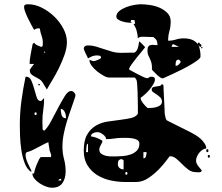

<svg xmlns="http://www.w3.org/2000/svg" viewBox="-20 -807 1040 901"><path d="M140 -607Q144 -599 157 -593.5Q170 -588 173 -587Q180 -588 180.5 -595Q181 -602 181 -606Q181 -623 175 -639.5Q169 -656 167 -673Q164 -674 160 -674Q154 -674 150 -672.5Q146 -671 140 -667Q135 -676 127 -690.5Q119 -705 111.5 -720.5Q104 -736 98.5 -750.5Q93 -765 93 -773Q93 -783 98.5 -785Q104 -787 113 -787Q144 -787 176 -771Q208 -755 234.5 -729.5Q261 -704 277.5 -672.5Q294 -641 294 -610Q294 -581 282.5 -549Q271 -517 256 -486.5Q241 -456 225 -430Q209 -404 200 -387L180 -420Q174 -430 164 -436Q154 -442 144 -447Q134 -452 127 -458.5Q120 -465 120 -477V-480Q122 -483 129.5 -493.5Q137 -504 140 -507H119L120 -527Q121 -534 123 -546.5Q125 -559 127.5 -571Q130 -583 131.5 -591.5Q133 -600 133 -600ZM593 -700Q587 -700 576 -701.5Q565 -703 553.5 -706.5Q542 -710 534 -715.5Q526 -721 526 -729Q526 -744 539.5 -755Q553 -766 571 -773Q589 -780 608.5 -783.5Q628 -787 640 -787Q659 -787 683.5 -783.5Q708 -780 729.5 -770.5Q751 -761 766 -745.5Q781 -730 781 -706Q781 -682 775 -661Q769 -640 769 -616Q789 -616 805.5 -621.5Q822 -627 842 -627Q888 -627 908 -600Q908 -607 913 -607Q918 -607 918 -600H920Q925 -600 925 -593.5Q925 -587 920 -587Q915 -587 915 -593H913H912Q921 -573 921 -542Q921 -535 908 -525Q895 -515 875.5 -503.5Q856 -492 833 -480.5Q810 -469 790.5 -460Q771 -451 757.5 -445Q744 -439 744 -439Q739 -439 731.5 -444Q724 -449 716.5 -456Q709 -463 702.5 -470Q696 -477 693 -480Q694 -499 691 -510.5Q688 -522 683.5 -531Q679 -540 675.5 -548.5Q672 -557 672 -570Q672 -583 676.5 -589Q681 -595 688 -596Q695 -597 703 -596Q711 -595 719 -595Q719 -608 715.5 -616Q712 -624 700 -633L670 -634Q663 -634 648.5 -634.5Q634 -635 627 -627Q626 -644 621.5 -661.5Q617 -679 607 -693Q616 -696 613.5 -701.5Q611 -707 611 -713H595Q595 -707 593 -705.5Q591 -704 600 -700ZM873 -187Q883 -182 896.5 -174Q910 -166 921 -156Q932 -146 940 -134Q948 -122 948 -110Q939 -110 930 -104Q921 -98 914.5 -89.5Q908 -81 904 -71.5Q900 -62 900 -54Q900 -41 910 -28Q920 -15 927 -7Q925 2 913.5 1.5Q902 1 900 1Q880 1 864.5 -10.5Q849 -22 835 -36.5Q821 -51 807 -62.5Q793 -74 777 -74Q776 -74 762 -55Q748 -36 726.5 -13.5Q705 9 677 28Q649 47 620 47H566Q533 47 498.5 39.5Q464 32 436 14.5Q408 -3 390.5 -31Q373 -59 373 -100Q373 -148 389 -175.5Q405 -203 430 -217.5Q455 -232 485 -236.5Q515 -241 543.5 -244.5Q572 -248 594.5 -253Q617 -258 627 -273V-307Q627 -318 626.5 -338Q626 -358 625.5 -378Q625 -398 623.5 -414Q622 -430 620 -433L613 -443H493Q482 -443 466.5 -451.5Q451 -460 436 -472Q421 -484 410.5 -498Q400 -512 400 -523V-527Q402 -525 409.5 -522.5Q417 -520 420 -520Q421 -520 426.5 -521.5Q432 -523 438 -525.5Q444 -528 449 -531Q454 -534 454 -536Q454 -544 448 -545.5Q442 -547 437 -547Q424 -547 415.5 -544Q407 -541 393 -533Q393 -534 390 -540Q387 -546 383 -554Q379 -562 376 -569.5Q373 -577 373 -580Q375 -589 381 -591.5Q387 -594 393 -594Q412 -594 430.5 -588.5Q449 -583 468 -576.5Q487 -570 506.5 -564.5Q526 -559 547 -559L600 -560Q610 -558 616.5 -564Q623 -570 626 -579Q629 -588 630.5 -597.5Q632 -607 633 -613Q637 -611 647 -600.5Q657 -590 660 -587V-584Q660 -583 648.5 -569.5Q637 -556 623 -538.5Q609 -521 597.5 -505Q586 -489 586 -483Q586 -481 587 -480Q589 -479 600.5 -472.5Q612 -466 626 -459Q640 -452 652.5 -446Q665 -440 670 -440Q677 -440 679.5 -443.5Q682 -447 690 -447Q698 -447 702.5 -444.5Q707 -442 707 -433Q707 -425 700.5 -413.5Q694 -402 685 -390.5Q676 -379 665.5 -369Q655 -359 647 -353Q643 -351 642 -350Q641 -349 640 -347Q640 -341 643.5 -334.5Q647 -328 652.5 -321Q658 -314 663.5 -308.5Q669 -303 673 -300H676Q684 -300 695 -301Q706 -302 716 -305Q726 -308 733 -314Q740 -320 740 -330Q740 -342 732.5 -349.5Q725 -357 716 -363Q707 -369 699.5 -374Q692 -379 692 -386Q692 -395 698 -397.5Q704 -400 712 -401Q720 -402 728 -403.5Q736 -405 740 -413L747 -407Q747 -399 748 -380Q749 -361 750 -340Q751 -319 752 -300Q753 -281 753 -273Q754 -270 756.5 -256.5Q759 -243 767 -240ZM793 -600Q791 -599 790 -598Q787 -595 787 -593Q785 -589 785 -587H820ZM927 -580Q924 -579 924 -583Q924 -587 927 -587Q930 -586 930 -583.5Q930 -581 927 -580ZM187 -567V-560H193ZM827 -520Q824 -524 820 -527H817Q811 -527 808.5 -523.5Q806 -520 805 -515Q804 -510 804 -505.5Q804 -501 804 -498Q812 -498 817 -502.5Q822 -507 827 -513ZM187 -193Q203 -207 219.5 -238Q236 -269 252.5 -300.5Q269 -332 284 -356Q299 -380 313 -380Q321 -380 327.5 -373.5Q334 -367 334 -360Q334 -356 333 -353Q324 -325 313.5 -296Q303 -267 294 -237.5Q285 -208 279 -178Q273 -148 273 -118Q273 -88 280.5 -60.5Q288 -33 288 -2Q288 30 273 52Q258 74 223 74Q212 74 196.5 68.5Q181 63 166.5 53.5Q152 44 142 32Q132 20 132 7H140Q140 3 143.5 -9.5Q147 -22 152.5 -35.5Q158 -49 163.5 -59.5Q169 -70 173 -70H219Q219 -73 220 -74V-80Q220 -82 217 -90Q214 -98 213 -100Q213 -102 212 -107.5Q211 -113 210 -119.5Q209 -126 208 -131.5Q207 -137 207 -140Q202 -138 190.5 -132.5Q179 -127 166.5 -120Q154 -113 142.5 -107.5Q131 -102 127 -100Q118 -96 109 -94Q100 -92 100 -80Q100 -71 103 -61Q106 -51 110.5 -41Q115 -31 119.5 -22Q124 -13 127 -7V0Q107 -12 96 -41Q85 -70 80 -104Q75 -138 74 -170Q73 -202 73 -220Q73 -277 80.5 -333.5Q88 -390 100 -447H103Q119 -447 127 -429Q135 -411 140.5 -390Q146 -369 152 -351Q158 -333 170 -333H173L187 -347V-343Q187 -316 183 -290.5Q179 -265 179 -237L180 -200ZM160 -407V-413H167V-407ZM290 -252Q290 -257 289 -264.5Q288 -272 285 -279Q282 -286 277 -291Q272 -296 265 -296Q265 -283 269 -267.5Q273 -252 290 -252ZM147 -267Q152 -267 152 -273.5Q152 -280 147 -280Q142 -280 142 -273.5Q142 -267 147 -267ZM460 -140Q460 -139 457.5 -135Q455 -131 453 -126.5Q451 -122 449 -118Q447 -114 447 -113L446 -106Q446 -92 455 -85.5Q464 -79 476.5 -76Q489 -73 502 -73Q515 -73 523 -73Q537 -73 556 -74.5Q575 -76 592.5 -82Q610 -88 622 -100Q634 -112 634 -133Q634 -145 624 -150.5Q614 -156 600.5 -158Q587 -160 574 -160Q561 -160 554 -160Q534 -160 516 -157Q498 -154 478 -154Q478 -165 463.5 -176Q449 -187 437 -187Q428 -187 417.5 -182.5Q407 -178 407 -167Q421 -165 434 -160Q447 -155 460 -147ZM393 -133Q392 -133 389.5 -130.5Q387 -128 387 -127Q386 -123 385 -110Q384 -97 384 -93H393ZM953 -93Q948 -93 948 -100Q948 -107 953 -107Q958 -107 958 -100Q958 -93 953 -93ZM653 -93V-64Q663 -64 665.5 -75.5Q668 -87 668 -93ZM960 -67Q955 -67 955 -73.5Q955 -80 960 -80Q965 -80 965 -73.5Q965 -67 960 -67ZM560 -53Q560 -56 555 -58.5Q550 -61 547 -60Q537 -57 535 -50.5Q533 -44 533 -37Q533 -26 540.5 -19Q548 -12 560 -12ZM573 13Q578 13 578 6.5Q578 0 573 0Q568 0 568 6.5Q568 13 573 13ZM267 32Q258 32 253 40H267Z"/></svg>

Font: Genkaimincho
Style: Regular
Weight: 800
Designer: Dr. Ken Lunde (project architect, glyph set definition & overall production); Masataka HATTORI \u670D \u90E8 \u6B63 \u8C
Foundry: Adobe Systems Incorporated
Version: Version 1.00